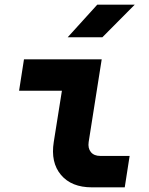

<svg xmlns="http://www.w3.org/2000/svg" viewBox="-20 -805 640 825"><path d="M375 0Q287 0 242 -53.5Q197 -107 211 -195L246 -415H62L83 -550H417L361 -195Q357 -168 370.5 -151.5Q384 -135 411 -135H537L516 0ZM271 -645 398 -785H559L420 -645Z"/></svg>

Font: JetBrains Mono ExtraBold
Style: Italic
Weight: 800
Italic angle: -9°
Monospace: yes
Designer: Philipp Nurullin, Konstantin Bulenkov
Foundry: JetBrains
Version: Version 2.305; ttfautohint (v1.8.4.7-5d5b)